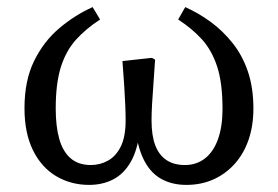

<svg xmlns="http://www.w3.org/2000/svg" viewBox="-20 -508 783 541"><path d="M231 13Q180 13 138.5 -11.5Q97 -36 73 -84.5Q49 -133 49 -203Q49 -281 76 -336Q103 -391 146.5 -428Q190 -465 241 -488L262 -453Q222 -427 194 -396Q166 -365 151.5 -319Q137 -273 137 -202Q137 -152 147 -116.5Q157 -81 179 -62Q201 -43 236 -43Q262 -43 284.5 -55.5Q307 -68 320.5 -95.5Q334 -123 334 -169Q334 -187 333 -211Q332 -235 330 -266.5Q328 -298 325 -336L408 -345L417 -340Q415 -306 412.5 -274Q410 -242 408.5 -215Q407 -188 407 -169Q407 -126 417.5 -98.5Q428 -71 449 -57Q470 -43 501 -43Q534 -43 558 -62Q582 -81 594.5 -116.5Q607 -152 607 -201Q607 -274 592 -320Q577 -366 549.5 -396.5Q522 -427 482 -453L502 -488Q540 -471 574 -446Q608 -421 635.5 -386.5Q663 -352 678.5 -306.5Q694 -261 694 -202Q694 -154 680.5 -114.5Q667 -75 641.5 -46.5Q616 -18 581.5 -2.5Q547 13 505 13Q466 13 436 -3Q406 -19 387.5 -53.5Q369 -88 362 -141H374Q368 -86 348.5 -52Q329 -18 299 -2.5Q269 13 231 13Z"/></svg>

Font: Source Serif 4 Variable
Style: Regular
Weight: 400
Designer: Frank Grießhammer
Foundry: Adobe
Version: Version 4.005;hotconv 1.1.0;makeotfexe 2.6.0